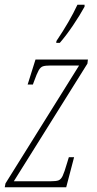

<svg xmlns="http://www.w3.org/2000/svg" viewBox="-29 -786 406 806"><path d="M-6 -16 303 -511H184Q161 -511 151 -507.5Q141 -504 133.5 -491Q126 -478 113 -442L109 -431H87L120 -536H340L338 -519L29 -25H182Q207 -25 217 -29Q227 -33 234 -47.5Q241 -62 253 -103L260 -126H282L249 0H-9ZM208 -614Q264 -697 296 -766H326V-758Q307 -723 278 -680Q249 -637 222 -606H207Z"/></svg>

Font: Noto Serif CondThin
Style: Italic
Weight: 250
Width: 3
Italic angle: -12°
Designer: Monotype Design Team
Foundry: Monotype Imaging Inc.
Version: Version 1.001